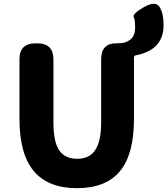

<svg xmlns="http://www.w3.org/2000/svg" viewBox="-20 -972 877 1006"><path d="M82 -350V-661Q82 -745 166 -745H176Q260 -745 260 -661V-331Q260 -228 290.5 -184Q321 -140 384 -140Q447 -140 477 -183Q510 -229 510 -331V-661Q510 -745 589 -745Q594 -745 615 -746Q636 -747 658 -761Q688 -780 688 -828Q688 -867 680.5 -883Q673 -899 733 -934Q793 -969 815 -937Q837 -905 837 -840Q837 -710 691 -682Q682 -680 682 -670V-350Q682 -163 608 -74.5Q534 14 383.5 14Q233 14 157.5 -75Q82 -164 82 -350Z"/></svg>

Font: Resource Han Rounded KR Heavy
Style: Regular
Weight: 900
Designer: Cyano Hao (round all glyphs); Ryoko NISHIZUKA 西塚涼子 (kana, bopomofo & ideographs); Paul D. Hunt (Latin, Greek & Cyrillic)
Foundry: Cyano Hao
Version: 0.990